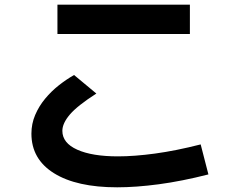

<svg xmlns="http://www.w3.org/2000/svg" viewBox="-20 -749 1040 819"><path d="M790 -729V-604H225V-729ZM836 -133 869 -5Q755 24 657.5 37Q560 50 480 50Q307 50 210.5 -10Q114 -70 114 -179Q114 -221 130 -258.5Q146 -296 172.5 -328Q199 -360 231.5 -385.5Q264 -411 296 -429L391 -350Q310 -298 278 -260.5Q246 -223 246 -191Q246 -139 309.5 -110.5Q373 -82 483 -82Q553 -82 641.5 -94Q730 -106 836 -133Z"/></svg>

Font: Murecho Thin SemiBold
Style: Regular
Weight: 600
Version: Version 1.010